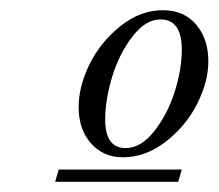

<svg xmlns="http://www.w3.org/2000/svg" viewBox="-20 -718 428 376"><path d="M88 -362 95 -386H336L329 -362ZM186 -484Q186 -428 226 -428Q256 -428 282 -461Q308 -494 322 -538Q336 -582 336 -621Q336 -680 294 -680Q265 -680 239 -646Q213 -612 199.5 -567Q186 -522 186 -484ZM134 -508Q134 -549 155.5 -592.5Q177 -636 216 -667Q255 -698 299 -698Q340 -698 364 -670Q388 -642 388 -598Q388 -558 366 -514.5Q344 -471 304.5 -440.5Q265 -410 221 -410Q182 -410 158 -437.5Q134 -465 134 -508Z"/></svg>

Font: Old Standard TT
Style: Italic
Weight: 400
Italic angle: -15.2°
Designer: Alexey Kryukov <alexios@thessalonica.org.ru>
Version: Version 2.2